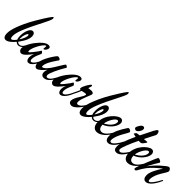

<svg xmlns="http://www.w3.org/2000/svg" viewBox="147 -1785 2855 2855"><g transform="rotate(45 1574.5 -358.0)"><path d="M89 -63C75 -63 67 -83 67 -115C67 -187 106 -296 267 -608C279 -632 310 -692 310 -716C310 -733 303 -740 299 -740C287 -740 245 -682 148 -519C74 -394 38 -307 13 -240C-3 -198 -22 -133 -22 -80C-22 -37 -7 4 34 4C77 4 131 -45 172 -94C190 -75 210 -71 222 -71C280 -71 317 -132 333 -171C334 -173 335 -177 335 -179C335 -183 331 -186 327 -186C323 -186 320 -182 317 -176C296 -136 272 -91 226 -91C208 -91 195 -99 187 -112C191 -118 196 -124 200 -130C253 -205 277 -254 277 -314C277 -351 259 -377 228 -377C183 -377 143 -293 143 -195C143 -163 147 -139 155 -121C129 -87 103 -63 89 -63ZM172 -171C172 -231 197 -294 214 -295C222 -295 226 -288 226 -276C226 -241 202 -191 174 -148C173 -155 172 -163 172 -171Z M654 -162C655 -164 656 -167 656 -169C656 -174 652 -177 648 -177C645 -177 642 -175 639 -169C636 -163 581 -34 533 -34C514 -34 510 -55 510 -73C510 -99 518 -134 535 -173C550 -209 559 -223 559 -232C559 -239 538 -263 531 -263C523 -263 519 -249 502 -224C482 -195 417 -110 403 -110C397 -110 393 -118 393 -132C393 -189 469 -340 520 -362C527 -362 529 -358 529 -348C529 -337 525 -320 525 -309C525 -303 526 -299 531 -299C558 -299 581 -346 581 -364C581 -381 573 -396 541 -396C507 -395 469 -375 416 -319C359 -259 287 -151 287 -81C287 -39 316 -17 337 -17C382 -17 438 -87 482 -147C468 -112 464 -85 464 -64C464 -36 476 6 513 6C569 6 627 -89 654 -162Z M998 -162C999 -165 1000 -167 1000 -169C1000 -174 996 -177 992 -177C989 -177 986 -175 983 -169C951 -107 914 -37 866 -37C855 -37 843 -46 843 -69C843 -96 861 -138 878 -176C935 -301 969 -336 969 -351C969 -354 938 -374 933 -374C926 -374 896 -330 836 -228C795 -159 741 -96 708 -96C701 -96 696 -101 696 -114C696 -190 805 -332 811 -343C812 -345 814 -349 811 -355C810 -358 807 -361 799 -367C779 -380 760 -376 757 -375C738 -367 613 -188 613 -90C613 -40 638 -18 659 -18C693 -18 744 -69 789 -123C779 -99 775 -79 775 -64C775 -36 783 3 836 3C908 3 964 -84 998 -162Z M1324 -162C1325 -164 1326 -167 1326 -169C1326 -174 1322 -177 1318 -177C1315 -177 1312 -175 1309 -169C1306 -163 1251 -34 1203 -34C1184 -34 1180 -55 1180 -73C1180 -99 1188 -134 1205 -173C1220 -209 1229 -223 1229 -232C1229 -239 1208 -263 1201 -263C1193 -263 1189 -249 1172 -224C1152 -195 1087 -110 1073 -110C1067 -110 1063 -118 1063 -132C1063 -189 1139 -340 1190 -362C1197 -362 1199 -358 1199 -348C1199 -337 1195 -320 1195 -309C1195 -303 1196 -299 1201 -299C1228 -299 1251 -346 1251 -364C1251 -381 1243 -396 1211 -396C1177 -395 1139 -375 1086 -319C1029 -259 957 -151 957 -81C957 -39 986 -17 1007 -17C1052 -17 1108 -87 1152 -147C1138 -112 1134 -85 1134 -64C1134 -36 1146 6 1183 6C1239 6 1297 -89 1324 -162Z M1587 -162C1588 -164 1589 -167 1589 -169C1589 -174 1585 -177 1581 -177C1578 -177 1575 -175 1572 -169C1529 -94 1492 -75 1469 -75C1453 -75 1446 -90 1446 -109C1446 -181 1517 -309 1517 -339C1517 -355 1497 -366 1471 -366C1460 -366 1438 -364 1411 -360C1420 -387 1427 -409 1427 -419C1427 -426 1420 -430 1415 -430C1396 -430 1329 -319 1329 -278C1329 -265 1335 -259 1350 -259C1334 -221 1317 -184 1298 -149C1296 -145 1295 -140 1295 -137C1295 -134 1298 -131 1302 -131C1307 -131 1310 -134 1315 -143C1329 -167 1351 -213 1371 -261C1397 -265 1426 -274 1437 -274C1449 -274 1456 -270 1456 -264C1456 -220 1359 -119 1359 -46C1359 -11 1388 4 1415 4C1480 4 1560 -110 1587 -162Z M1668 -63C1654 -63 1646 -83 1646 -115C1646 -187 1685 -296 1846 -608C1858 -632 1889 -692 1889 -716C1889 -733 1882 -740 1878 -740C1866 -740 1824 -682 1727 -519C1653 -394 1617 -307 1592 -240C1576 -198 1557 -133 1557 -80C1557 -37 1572 4 1613 4C1656 4 1710 -45 1751 -94C1769 -75 1789 -71 1801 -71C1859 -71 1896 -132 1912 -171C1913 -173 1914 -177 1914 -179C1914 -183 1910 -186 1906 -186C1902 -186 1899 -182 1896 -176C1875 -136 1851 -91 1805 -91C1787 -91 1774 -99 1766 -112C1770 -118 1775 -124 1779 -130C1832 -205 1856 -254 1856 -314C1856 -351 1838 -377 1807 -377C1762 -377 1722 -293 1722 -195C1722 -163 1726 -139 1734 -121C1708 -87 1682 -63 1668 -63ZM1751 -171C1751 -231 1776 -294 1793 -295C1801 -295 1805 -288 1805 -276C1805 -241 1781 -191 1753 -148C1752 -155 1751 -163 1751 -171Z M2166 -162C2167 -164 2168 -167 2168 -169C2168 -174 2164 -177 2160 -177C2157 -177 2154 -174 2151 -169C2095 -70 2050 -37 2007 -37C1964 -37 1945 -77 1945 -125C2032 -154 2123 -253 2123 -332C2123 -358 2106 -387 2073 -387C2008 -387 1866 -258 1866 -100C1866 -36 1898 15 1957 15C2038 15 2119 -66 2166 -162ZM2057 -331C2071 -331 2078 -320 2078 -307C2078 -243 2010 -181 1946 -151C1958 -233 2020 -331 2057 -331Z M2424 -500C2424 -525 2417 -537 2391 -537C2360 -537 2320 -461 2320 -443C2320 -429 2336 -414 2356 -414C2386 -414 2424 -471 2424 -500ZM2361 -162C2362 -164 2363 -167 2363 -169C2363 -174 2359 -177 2355 -177C2352 -177 2349 -175 2346 -169C2312 -97 2252 -26 2225 -26C2199 -26 2197 -42 2197 -59C2197 -163 2310 -306 2310 -333C2310 -348 2285 -365 2263 -365C2255 -365 2246 -356 2240 -346C2188 -265 2131 -175 2131 -79C2131 -29 2149 11 2193 11C2252 11 2315 -59 2361 -162Z M2615 -574C2618 -580 2620 -586 2620 -598C2620 -616 2608 -651 2592 -651C2579 -651 2561 -625 2547 -598C2508 -523 2476 -459 2449 -403C2421 -399 2400 -396 2395 -395C2388 -393 2383 -384 2380 -379C2373 -371 2368 -366 2368 -359C2368 -356 2373 -356 2381 -354C2392 -351 2406 -348 2421 -345C2349 -191 2324 -110 2324 -45C2324 0 2342 24 2384 24C2444 24 2510 -59 2557 -162C2558 -164 2559 -167 2559 -169C2559 -174 2555 -177 2551 -177C2547 -177 2545 -175 2542 -169C2508 -98 2446 -22 2416 -22C2393 -22 2385 -34 2385 -51C2385 -77 2400 -112 2418 -162C2433 -203 2463 -269 2495 -336C2512 -334 2527 -334 2537 -336C2560 -339 2579 -370 2595 -393C2597 -396 2601 -403 2601 -408C2601 -411 2599 -414 2596 -414C2586 -414 2560 -411 2531 -409C2570 -489 2606 -557 2615 -574Z M2817 -162C2818 -164 2819 -167 2819 -169C2819 -174 2815 -177 2811 -177C2808 -177 2805 -174 2802 -169C2746 -70 2701 -37 2658 -37C2615 -37 2596 -77 2596 -125C2683 -154 2774 -253 2774 -332C2774 -358 2757 -387 2724 -387C2659 -387 2517 -258 2517 -100C2517 -36 2549 15 2608 15C2689 15 2770 -66 2817 -162ZM2708 -331C2722 -331 2729 -320 2729 -307C2729 -243 2661 -181 2597 -151C2609 -233 2671 -331 2708 -331Z M3169 -162C3170 -164 3171 -167 3171 -169C3171 -175 3166 -177 3163 -177C3160 -177 3157 -175 3154 -169C3120 -98 3060 -14 3033 -14C3020 -14 3015 -30 3015 -49C3015 -170 3134 -295 3134 -331C3134 -356 3111 -380 3094 -380C3073 -380 3038 -350 2968 -289C2968 -289 2909 -235 2846 -150C2888 -234 2942 -321 2945 -325C2946 -327 2947 -330 2946 -333C2944 -338 2939 -344 2930 -350C2911 -361 2889 -368 2881 -360C2867 -346 2742 -38 2742 -6C2742 7 2754 11 2762 11C2772 11 2781 6 2790 -12C2803 -37 2825 -77 2861 -126C2896 -175 2995 -265 3044 -299C2997 -229 2938 -129 2938 -61C2938 -11 2957 24 2999 24C3059 24 3123 -59 3169 -162Z"/></g></svg>

Font: Mervale Script
Style: Regular
Weight: 400
Designer: Astigmatic (AOETI)
Foundry: Astigmatic (AOETI)
Version: Version 1.000